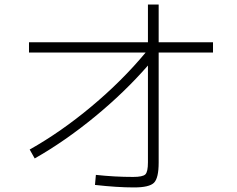

<svg xmlns="http://www.w3.org/2000/svg" viewBox="-20 -813 1040 841"><path d="M107 -628H628V-793H675V-628H913V-583H675V-101Q675 -33 654.5 -12.5Q634 8 567 8Q493 8 396 -3L400 -47Q482 -38 563 -38Q605 -38 616.5 -49Q628 -60 628 -102V-526Q525 -408 394.5 -301Q264 -194 132 -119L110 -158Q247 -235 381 -347Q515 -459 618 -583H107Z"/></svg>

Font: Mplus 1p Light
Style: Regular
Weight: 300
Version: Version 1.061